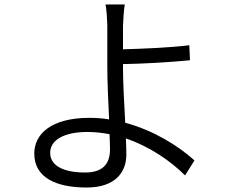

<svg xmlns="http://www.w3.org/2000/svg" viewBox="-20 -799 1040 857"><path d="M471 -132C471 -63 434 -29 360 -29C260 -29 204 -61 204 -117C204 -173 264 -210 371 -210C404 -210 437 -206 469 -200C470 -173 471 -149 471 -132ZM848 -83C776 -148 666 -217 539 -251C534 -337 529 -434 529 -499V-513C610 -514 738 -521 828 -530L825 -597C735 -586 608 -581 529 -579V-684C530 -712 533 -759 537 -779H451C455 -762 458 -718 459 -684V-499C459 -438 463 -347 467 -266C438 -271 409 -273 379 -273C209 -273 133 -201 133 -114C133 -5 232 38 367 38C493 38 544 -29 544 -109C544 -128 543 -153 542 -181C648 -145 741 -81 806 -16Z"/></svg>

Font: Noto Sans CJK JP DemiLight
Style: Regular
Weight: 350
Designer: Ryoko NISHIZUKA (kana & ideographs); Paul D. Hunt (Latin, Greek & Cyrillic); Wenlong ZHANG (bopomofo); Sandoll Communica
Foundry: Adobe Systems Incorporated
Version: Version 1.004;PS 1.004;hotconv 1.0.82;makeotf.lib2.5.63406